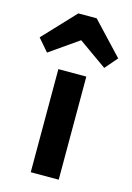

<svg xmlns="http://www.w3.org/2000/svg" viewBox="-176 -809 599 869"><g transform="rotate(15 123.0 -375.0)"><path d="M58 0V-483H189V0ZM-11 -542 -61 -600 80 -750H166L307 -600L257 -542L76 -670L171 -669Z"/></g></svg>

Font: Outfit SemiBold
Style: Regular
Weight: 600
Designer: Rodrigo Fuenzalida
Foundry: fragTYPE
Version: Version 1.100;gftools[0.9.27]